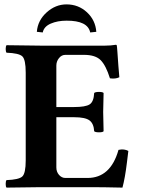

<svg xmlns="http://www.w3.org/2000/svg" viewBox="-20 -853 644 875"><path d="M317.9 -365.2Q369.6 -365.2 388.4 -377.2Q407.2 -389.2 409.2 -429.2Q414.1 -434.1 431.2 -434.1Q448.2 -434.1 452.1 -429.2Q450.2 -369.1 450.2 -342.8Q450.2 -324.7 452.1 -254.9Q448.2 -250 431.2 -250Q414.1 -250 409.2 -254.9Q407.2 -290 387.7 -304.4Q368.2 -318.8 317.9 -318.8H236.8V-89.8Q236.8 -69.8 249 -55.9Q261.2 -42 277.8 -42H378.9Q483.9 -42 520 -169.9Q545.9 -175.8 564.9 -165Q563 -149.9 558.6 -113.5Q554.2 -77.1 549.1 -48.6Q543.9 -20 538.1 2Q448.2 0 399.9 0H165Q59.1 1 9.8 2Q5.9 -2 5.9 -14.9Q5.9 -27.8 9.8 -32.2Q65.9 -34.2 81.5 -48.6Q97.2 -63 97.2 -122.1V-522Q97.2 -582 81.5 -596.4Q65.9 -610.8 9.8 -612.8Q5.9 -617.7 5.9 -629.9Q5.9 -642.1 9.8 -647L164.1 -645H459Q484.9 -645 507.8 -648.9Q511.7 -648.9 512.2 -646Q513.2 -643.1 515.1 -615.5Q517.1 -587.9 519.5 -553Q522 -518.1 523.9 -501Q505.9 -492.2 481 -496.1Q462.9 -554.2 439 -578.6Q415 -603 362.8 -603H277.8Q260.7 -603 248.8 -588.1Q236.8 -573.2 236.8 -554.2V-365.2ZM147.9 -708Q151.9 -759.8 192.4 -796.4Q232.9 -833 283.2 -833Q337.4 -833 376.2 -797.1Q415 -761.2 418.9 -708L391.1 -705.1Q379.9 -759.3 283.2 -758.8Q242.2 -758.8 211.2 -745.4Q180.2 -731.9 174.8 -705.1Z"/></svg>

Font: Linux Libertine
Style: Bold
Weight: 700
Designer: Philipp H. Poll
Foundry: Philipp H. Poll
Version: Version 5.0.3